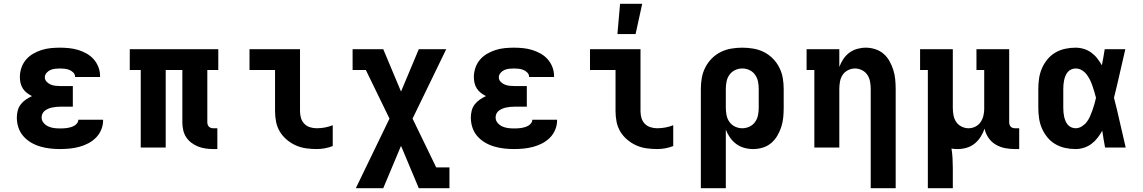

<svg xmlns="http://www.w3.org/2000/svg" viewBox="-20 -780 6040 1015"><path d="M297 8Q271 8 244.5 5Q218 2 192.5 -5.5Q167 -13 144 -26.5Q121 -40 103.5 -60Q86 -80 77.5 -105.5Q69 -131 69 -158Q69 -176 73.5 -194.5Q78 -213 89.5 -228Q101 -243 116.5 -253.5Q132 -264 149 -272Q135 -279 122 -289Q109 -299 100.5 -312.5Q92 -326 88.5 -341.5Q85 -357 85 -373Q85 -397 93 -421Q101 -445 117 -464Q133 -483 154.5 -495.5Q176 -508 199.5 -515.5Q223 -523 247.5 -525.5Q272 -528 297 -528Q321 -528 345.5 -525.5Q370 -523 393 -516Q416 -509 437.5 -497Q459 -485 475 -467Q491 -449 500 -426Q509 -403 509 -379V-373H377V-374Q377 -387 367.5 -396.5Q358 -406 346.5 -410.5Q335 -415 322.5 -416.5Q310 -418 297 -418Q284 -418 271 -416.5Q258 -415 246.5 -410Q235 -405 226 -394.5Q217 -384 217 -371Q217 -358 226.5 -348Q236 -338 248 -333Q260 -328 273.5 -326.5Q287 -325 300 -325H365V-216H300Q289 -216 278.5 -215Q268 -214 257.5 -212Q247 -210 237 -206Q227 -202 218 -195.5Q209 -189 204.5 -179.5Q200 -170 200 -159Q200 -143 210.5 -130.5Q221 -118 235.5 -111.5Q250 -105 265.5 -103Q281 -101 297 -101Q307 -101 317 -101.5Q327 -102 336.5 -103.5Q346 -105 355.5 -108Q365 -111 373.5 -116Q382 -121 388 -129Q394 -137 394 -147H525V-143Q525 -118 515 -94Q505 -70 487 -52Q469 -34 446 -22Q423 -10 398 -3.5Q373 3 348 5.5Q323 8 297 8Z M1129 8H1107Q1087 8 1066.5 5Q1046 2 1027 -5.5Q1008 -13 991.5 -25.5Q975 -38 964 -55Q953 -72 948.5 -92.5Q944 -113 944 -133V-410H856V0H724V-410H666V-520H1134V-410H1076V-133Q1076 -127 1078 -121Q1080 -115 1084.5 -110.5Q1089 -106 1095 -104Q1101 -102 1107 -102H1129Z M1654 8Q1626 8 1597.5 4Q1569 0 1543.5 -11.5Q1518 -23 1496 -41.5Q1474 -60 1459.5 -84Q1445 -108 1439.5 -136Q1434 -164 1434 -192V-410H1299V-520H1566V-192Q1566 -174 1571 -156.5Q1576 -139 1588.5 -126Q1601 -113 1618.5 -107.5Q1636 -102 1654 -102Q1676 -102 1697.5 -106Q1719 -110 1739 -118V-8Q1719 0 1697.5 4Q1676 8 1654 8Z M1861 215 2039 -153 1914 -410H1844V-520H2006L2100 -296L2194 -520H2339L2161 -153L2286 105H2356V215H2194L2100 -9L2006 215Z M2697 8Q2671 8 2644.5 5Q2618 2 2592.5 -5.5Q2567 -13 2544 -26.5Q2521 -40 2503.5 -60Q2486 -80 2477.5 -105.5Q2469 -131 2469 -158Q2469 -176 2473.5 -194.5Q2478 -213 2489.5 -228Q2501 -243 2516.5 -253.5Q2532 -264 2549 -272Q2535 -279 2522 -289Q2509 -299 2500.5 -312.5Q2492 -326 2488.5 -341.5Q2485 -357 2485 -373Q2485 -397 2493 -421Q2501 -445 2517 -464Q2533 -483 2554.5 -495.5Q2576 -508 2599.5 -515.5Q2623 -523 2647.5 -525.5Q2672 -528 2697 -528Q2721 -528 2745.5 -525.5Q2770 -523 2793 -516Q2816 -509 2837.5 -497Q2859 -485 2875 -467Q2891 -449 2900 -426Q2909 -403 2909 -379V-373H2777V-374Q2777 -387 2767.5 -396.5Q2758 -406 2746.5 -410.5Q2735 -415 2722.5 -416.5Q2710 -418 2697 -418Q2684 -418 2671 -416.5Q2658 -415 2646.5 -410Q2635 -405 2626 -394.5Q2617 -384 2617 -371Q2617 -358 2626.5 -348Q2636 -338 2648 -333Q2660 -328 2673.5 -326.5Q2687 -325 2700 -325H2765V-216H2700Q2689 -216 2678.5 -215Q2668 -214 2657.5 -212Q2647 -210 2637 -206Q2627 -202 2618 -195.5Q2609 -189 2604.5 -179.5Q2600 -170 2600 -159Q2600 -143 2610.5 -130.5Q2621 -118 2635.5 -111.5Q2650 -105 2665.5 -103Q2681 -101 2697 -101Q2707 -101 2717 -101.5Q2727 -102 2736.5 -103.5Q2746 -105 2755.5 -108Q2765 -111 2773.5 -116Q2782 -121 2788 -129Q2794 -137 2794 -147H2925V-143Q2925 -118 2915 -94Q2905 -70 2887 -52Q2869 -34 2846 -22Q2823 -10 2798 -3.5Q2773 3 2748 5.5Q2723 8 2697 8Z M3454 8Q3426 8 3397.5 4Q3369 0 3343.5 -11.5Q3318 -23 3296 -41.5Q3274 -60 3259.5 -84Q3245 -108 3239.5 -136Q3234 -164 3234 -192V-410H3099V-520H3366V-192Q3366 -174 3371 -156.5Q3376 -139 3388.5 -126Q3401 -113 3418.5 -107.5Q3436 -102 3454 -102Q3476 -102 3497.5 -106Q3519 -110 3539 -118V-8Q3519 0 3497.5 4Q3476 8 3454 8ZM3244 -600 3258 -760H3375L3340 -600Z M3685 215V-310Q3685 -339 3690 -368Q3695 -397 3708.5 -423.5Q3722 -450 3743 -471Q3764 -492 3790 -505Q3816 -518 3845.5 -523Q3875 -528 3904 -528Q3933 -528 3962.5 -523Q3992 -518 4018 -505Q4044 -492 4065 -471Q4086 -450 4099.5 -423.5Q4113 -397 4118 -368Q4123 -339 4123 -310V-210Q4123 -184 4120.5 -158.5Q4118 -133 4110 -108.5Q4102 -84 4089 -62Q4076 -40 4056.5 -23.5Q4037 -7 4012 0.5Q3987 8 3961 8Q3937 8 3914 1.5Q3891 -5 3872 -19Q3853 -33 3839 -53Q3825 -73 3817 -95V215ZM3904 -102Q3924 -102 3942 -110.5Q3960 -119 3971.5 -135Q3983 -151 3987 -170.5Q3991 -190 3991 -210V-310Q3991 -330 3987 -349.5Q3983 -369 3971.5 -385Q3960 -401 3942 -409.5Q3924 -418 3904 -418Q3884 -418 3866 -409.5Q3848 -401 3836.5 -385Q3825 -369 3821 -349.5Q3817 -330 3817 -310V-210Q3817 -190 3821 -170.5Q3825 -151 3836.5 -135Q3848 -119 3866 -110.5Q3884 -102 3904 -102Z M4583 215V-310Q4583 -329 4579.5 -348.5Q4576 -368 4565.5 -384Q4555 -400 4537 -409Q4519 -418 4500 -418Q4481 -418 4463 -409Q4445 -400 4434.5 -384Q4424 -368 4420.5 -348.5Q4417 -329 4417 -310V0H4285V-410H4244V-520H4417V-426Q4425 -448 4438 -467.5Q4451 -487 4469.5 -501Q4488 -515 4511 -521.5Q4534 -528 4557 -528Q4582 -528 4607 -520Q4632 -512 4651 -495.5Q4670 -479 4682.5 -456.5Q4695 -434 4702.5 -410Q4710 -386 4712.5 -360.5Q4715 -335 4715 -310V215Z M4885 215V-410H4844V-520H5017V-210Q5017 -191 5020.5 -171.5Q5024 -152 5034.5 -136Q5045 -120 5063 -111Q5081 -102 5100 -102Q5119 -102 5136 -110.5Q5153 -119 5163.5 -134Q5174 -149 5178.5 -167.5Q5183 -186 5183 -204V-410H5142V-520H5315V-133Q5315 -127 5317 -121Q5319 -115 5323 -110.5Q5327 -106 5333.5 -104Q5340 -102 5346 -102H5368V8H5346Q5319 8 5293 3Q5267 -2 5244 -15.5Q5221 -29 5205.5 -51.5Q5190 -74 5185 -100Q5177 -77 5164 -56.5Q5151 -36 5132.5 -21Q5114 -6 5090.5 1Q5067 8 5043 8Q5035 8 5026.5 7.5Q5018 7 5010 5Q5014 30 5015.5 56Q5017 82 5017 107V215Z M5666 8Q5638 8 5610.5 2Q5583 -4 5559 -18Q5535 -32 5517 -54Q5499 -76 5488 -101.5Q5477 -127 5473 -154.5Q5469 -182 5469 -210V-310Q5469 -338 5473 -365.5Q5477 -393 5488 -418.5Q5499 -444 5517 -466Q5535 -488 5559 -502Q5583 -516 5610.5 -522Q5638 -528 5666 -528Q5688 -528 5709.5 -521.5Q5731 -515 5749 -502Q5767 -489 5780.5 -471.5Q5794 -454 5805 -435Q5809 -456 5813 -477.5Q5817 -499 5820 -520H5929Q5914 -456 5899.5 -391.5Q5885 -327 5869 -263Q5886 -198 5900.5 -132Q5915 -66 5931 0H5822Q5818 -22 5814 -44.5Q5810 -67 5807 -89Q5796 -69 5782 -51Q5768 -33 5750 -19.5Q5732 -6 5710 1Q5688 8 5666 8ZM5666 -102Q5683 -102 5698.5 -111.5Q5714 -121 5724.5 -134.5Q5735 -148 5742 -164Q5749 -180 5755 -196.5Q5761 -213 5765.5 -229.5Q5770 -246 5774 -263Q5770 -279 5765 -295.5Q5760 -312 5754.5 -328Q5749 -344 5741.5 -359Q5734 -374 5723.5 -387.5Q5713 -401 5698 -409.5Q5683 -418 5666 -418Q5654 -418 5643 -413Q5632 -408 5624.5 -399Q5617 -390 5612.5 -379Q5608 -368 5605.5 -356.5Q5603 -345 5602 -333.5Q5601 -322 5601 -310V-210Q5601 -198 5602 -186.5Q5603 -175 5605.5 -163.5Q5608 -152 5612.5 -141Q5617 -130 5624.5 -121Q5632 -112 5643 -107Q5654 -102 5666 -102Z"/></svg>

Font: Iosevka HT Extrabold Extended
Style: Regular
Weight: 800
Width: 7
Monospace: yes
Designer: Belleve Invis
Foundry: Belleve Invis
Version: Version 32.3.0; ttfautohint (v1.8.4)